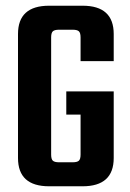

<svg xmlns="http://www.w3.org/2000/svg" viewBox="-20 -651 456 672"><path d="M378 -437H262V-520Q262 -536 256 -541.5Q250 -547 234 -547H187Q171 -547 165 -541.5Q159 -536 159 -520V-110Q159 -94 165 -88.5Q171 -83 187 -83H234Q250 -83 256 -88.5Q262 -94 262 -110V-250H212V-331H378V-98Q378 1 269 1H152Q43 1 43 -98V-532Q43 -631 152 -631H269Q378 -631 378 -532Z"/></svg>

Font: Teko Medium
Style: Regular
Weight: 500
Designer: Manushi Parikh, Jonny Pinhorn
Foundry: Indian Type Foundry
Version: Version 1.106;PS 1.0;hotconv 1.0.78;makeotf.lib2.5.61930; tt